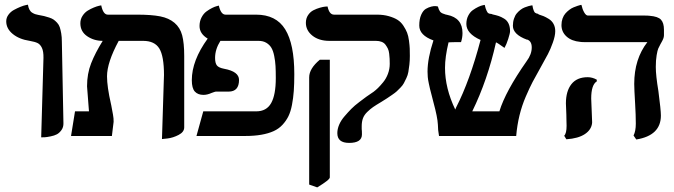

<svg xmlns="http://www.w3.org/2000/svg" viewBox="-20 -585 2899 826"><path d="M157.2 5.9 167 -335.9Q167.5 -363.8 160.4 -378.9Q153.3 -394 141.8 -399.7Q130.4 -405.3 107.9 -409.2Q62.5 -416 34.7 -439Q6.8 -461.9 6.8 -493.2Q6.8 -508.8 16.4 -521.7Q25.9 -534.7 39.8 -542.2Q53.7 -549.8 67.4 -555.4Q81.1 -561 90.8 -563L100.1 -564.9Q102.1 -552.2 106.7 -543.5Q111.3 -534.7 118.7 -530.3Q126 -525.9 131.1 -524.2Q136.2 -522.5 144 -521Q160.2 -518.1 169.7 -515.9Q179.2 -513.7 191.7 -509.5Q204.1 -505.4 210.9 -500.5Q217.8 -495.6 225.6 -487.3Q233.4 -479 237.1 -468Q240.7 -457 243.4 -441.4Q246.1 -425.8 246.1 -405.8Q247.1 -346.7 249.5 -229.7Q252 -112.8 252.9 -55.2Q253.4 -38.1 244.6 -25.6Q235.8 -13.2 224.9 -7.3Q213.9 -1.5 197.8 1.7Q181.6 4.9 173.8 5.4Q166 5.9 157.2 5.9Z M676.8 13.2 684.6 -235.8Q685.5 -244.6 685.5 -262.2Q685.5 -343.8 665.3 -376.5Q645 -409.2 595.7 -409.2H490.7Q440.4 -315.9 440.4 -256.8Q440.4 -211.9 457.5 -137.2Q457.5 -136.7 458 -135Q458.5 -133.3 458.5 -132.8Q459.5 -127 462.2 -112.8Q464.8 -98.6 466.1 -91.8Q467.3 -85 468.3 -75.9Q469.2 -66.9 468.8 -61Q467.8 -51.8 465.1 -30.8Q462.4 -9.8 461.4 0H285.6L302.7 -106H362.8Q362.3 -112.8 359.9 -143.1Q358.9 -155.3 357.7 -172.1Q356.4 -189 355.5 -200Q354.5 -210.9 354.5 -213.9Q354.5 -268.1 372.1 -312.7Q389.6 -357.4 421.9 -409.2Q384.3 -409.2 355 -429.2Q325.7 -449.2 325.7 -484.9Q325.7 -502.4 335 -516.8Q344.2 -531.2 357.4 -539.3Q370.6 -547.4 383.8 -552.7Q397 -558.1 406.2 -560.1L415.5 -562Q423.8 -522 443.8 -522H568.8Q631.8 -522 669.2 -514.6Q706.5 -507.3 730.7 -486.8Q754.9 -466.3 763.7 -433.1Q772.5 -399.9 772.5 -344.2V-37.1Q772.5 -17.1 748.5 -4.6Q724.6 7.8 700.7 10.7Z M1166.5 -249Q1166.5 -279.8 1165.3 -301Q1164.1 -322.3 1159.7 -344.2Q1155.3 -366.2 1147.5 -379.4Q1139.6 -392.6 1125.7 -400.9Q1111.8 -409.2 1092.3 -409.2H928.2Q905.3 -373 905.3 -335.9Q905.3 -313.5 913.1 -303.5Q920.9 -293.5 944.3 -289.1Q1008.3 -277.3 1008.3 -241.2Q1008.3 -190.9 963.4 -190.9H908.2Q905.8 -190.9 890.1 -185.1Q871.6 -176.8 855.5 -176.8Q831.5 -176.8 818.4 -190.9Q805.2 -205.1 805.2 -240.2Q805.2 -324.7 873.5 -418.9Q838.4 -439.9 838.4 -473.1Q838.4 -493.2 846.9 -509.8Q855.5 -526.4 867.7 -535.4Q879.9 -544.4 892.1 -550.5Q904.3 -556.6 912.6 -558.6L921.4 -561Q930.2 -522 950.2 -522H1081.5Q1168 -522 1207 -458.7Q1246.1 -395.5 1246.1 -266.1Q1246.1 -224.6 1243.9 -193.8Q1241.7 -163.1 1236.1 -133.8Q1230.5 -104.5 1220.7 -84.7Q1210.9 -64.9 1195.1 -47.9Q1179.2 -30.8 1157 -20.8Q1134.8 -10.7 1104.5 -5.4Q1074.2 0 1035.2 0H825.2L854.5 -106H1082.5Q1126.5 -106 1146.5 -141.4Q1166.5 -176.8 1166.5 -249Z M1536.1 -42V-29.8Q1537.1 -22.9 1537.1 -6.8Q1537.1 29.8 1481.9 29.8Q1431.2 29.8 1431.2 -12.2Q1431.2 -29.8 1439 -48.3Q1446.8 -66.9 1462.2 -84.7Q1477.5 -102.5 1491.2 -116.5Q1504.9 -130.4 1525.9 -146.2Q1546.9 -162.1 1555.9 -168.7Q1564.9 -175.3 1581.1 -186L1586.9 -189.9Q1596.7 -197.3 1606.2 -206.5Q1615.7 -215.8 1628.4 -231.2Q1641.1 -246.6 1648.9 -267.3Q1656.7 -288.1 1656.7 -310.1Q1656.7 -323.7 1656.2 -332.3Q1655.8 -340.8 1654.3 -354Q1652.8 -367.2 1648.7 -375.7Q1644.5 -384.3 1638.4 -392.6Q1632.3 -400.9 1621.8 -405Q1611.3 -409.2 1597.2 -409.2H1397Q1352.1 -409.2 1324 -431.6Q1295.9 -454.1 1295.9 -486.8Q1295.9 -505.9 1305.4 -520Q1314.9 -534.2 1328.6 -541Q1342.3 -547.9 1356.2 -551.8Q1370.1 -555.7 1379.4 -556.6L1389.2 -557.1Q1396.5 -522 1417 -522H1601.1Q1629.9 -522 1652.8 -515.4Q1675.8 -508.8 1690.4 -499.5Q1705.1 -490.2 1715.6 -474.1Q1726.1 -458 1731.4 -444.3Q1736.8 -430.7 1739.5 -409.9Q1742.2 -389.2 1742.7 -376.7Q1743.2 -364.3 1743.2 -344.2Q1743.2 -324.2 1741.2 -306.9Q1739.3 -289.6 1736.8 -275.6Q1734.4 -261.7 1728.3 -249Q1722.2 -236.3 1717.5 -227.3Q1712.9 -218.3 1703.1 -208.3Q1693.4 -198.2 1686.8 -192.1Q1680.2 -186 1666.7 -176.8Q1653.3 -167.5 1645.5 -162.4Q1637.7 -157.2 1621.1 -147Q1597.2 -132.8 1585.2 -124.5Q1573.2 -116.2 1560.1 -103.5Q1546.9 -90.8 1541.5 -76.2Q1536.1 -61.5 1536.1 -42ZM1344.7 221.2 1310.1 209V-252Q1310.1 -290 1356 -328.1H1398.9V178.2Q1398.9 188.5 1344.7 221.2Z M2368.7 -451.2Q2368.7 -430.7 2358.4 -401.9Q2348.1 -373 2337.2 -352.3Q2326.2 -331.5 2304.7 -293Q2284.2 -256.8 2271.5 -232.7Q2258.8 -208.5 2241.9 -169.4Q2225.1 -130.4 2214.8 -88.1Q2204.6 -45.9 2200.7 0H1868.7Q1863.8 -26.4 1863.8 -48.8Q1862.3 -80.6 1844.7 -145Q1843.3 -151.4 1837.4 -173.6Q1831.5 -195.8 1829.8 -203.1Q1828.1 -210.4 1824.7 -226.3Q1821.3 -242.2 1820.3 -253.7Q1819.3 -265.1 1819.3 -276.9Q1819.3 -334 1844.7 -411.1Q1783.7 -433.1 1783.7 -475.1Q1783.7 -502.9 1792 -521.5Q1800.3 -540 1812 -546.9Q1823.7 -553.7 1835.4 -556.6Q1847.2 -559.6 1855.5 -558.6L1863.8 -557.1Q1867.7 -542.5 1873 -535.4Q1878.4 -528.3 1890.6 -524.9Q1895.5 -522.5 1904.3 -521Q1969.7 -507.8 1969.7 -442.9Q1969.7 -422.9 1963.4 -403.8Q1919.4 -403.8 1910.6 -402.8H1909.7Q1894.5 -340.3 1894.5 -293Q1894.5 -205.6 1938.5 -113.8L1942.4 -123Q2001.5 -238.3 2047.4 -413.1Q1986.3 -440.4 1986.3 -481.9Q1986.3 -502 1994.4 -517.6Q2002.4 -533.2 2014.2 -541.5Q2025.9 -549.8 2037.6 -555.4Q2049.3 -561 2057.6 -562.5L2065.4 -564Q2068.8 -547.9 2073.2 -539.1Q2077.6 -530.3 2079.8 -528.8Q2082 -527.3 2086.4 -525.9Q2087.9 -525.9 2090.8 -525.4Q2093.8 -524.9 2094.7 -524.9Q2095.7 -524.4 2097.2 -523.9Q2098.6 -523.4 2099.6 -522.9Q2115.2 -519.5 2125.5 -516.1Q2135.7 -512.7 2148.4 -505.1Q2161.1 -497.6 2167.7 -483.9Q2174.3 -470.2 2174.3 -451.2Q2174.3 -441.9 2166.5 -417.7Q2158.7 -393.6 2150.4 -378.9Q2120.6 -400.4 2113.8 -402.8Q2077.6 -240.7 2011.7 -106H2128.4Q2154.3 -191.4 2245.6 -321.8Q2267.6 -351.1 2267.6 -380.9Q2267.6 -408.2 2247.6 -415V-414.1Q2186.5 -436.5 2186.5 -474.1Q2186.5 -490.7 2191.2 -504.6Q2195.8 -518.6 2203.1 -527.3Q2210.4 -536.1 2219.5 -543Q2228.5 -549.8 2237.5 -553.2Q2246.6 -556.6 2253.9 -558.8Q2261.2 -561 2265.6 -561.5L2270.5 -562Q2272.5 -548.3 2275.9 -540.3Q2279.3 -532.2 2281.5 -530.5Q2283.7 -528.8 2288.6 -526.9Q2295.4 -525.9 2297.4 -523.9H2295.4Q2296.4 -522.9 2297.4 -522.9Q2310.1 -519 2318.8 -515.4Q2327.6 -511.7 2340.8 -503.7Q2354 -495.6 2361.3 -482.2Q2368.7 -468.8 2368.7 -451.2Z M2801.3 -296.9Q2801.3 -260.3 2812.5 -192.9Q2823.2 -111.3 2823.2 -87.9Q2823.2 -2 2717.3 15.1L2705.6 -2Q2715.3 -21 2715.3 -53.2Q2715.3 -89.8 2712.4 -138.2Q2708.5 -202.6 2708.5 -224.1Q2708.5 -331.1 2765.1 -403.8H2494.1Q2482.4 -403.8 2476.6 -404.8Q2439 -408.2 2417.2 -428Q2395.5 -447.8 2395.5 -477.1Q2395.5 -492.2 2400.1 -505.4Q2404.8 -518.6 2412.4 -527.1Q2419.9 -535.6 2429.2 -542.7Q2438.5 -549.8 2447.8 -553.5Q2457 -557.1 2464.6 -559.8Q2472.2 -562.5 2477.1 -563.5L2481.4 -564Q2485.4 -545.4 2493.2 -531.7Q2501 -518.1 2509.3 -518.1H2752.4Q2767.6 -518.1 2774.4 -517.1Q2811 -514.2 2823.7 -500.2Q2836.4 -486.3 2836.4 -457V-433.1Q2836.4 -429.7 2835.7 -426.5Q2835 -423.3 2834.2 -420.7Q2833.5 -418 2831.5 -414.1Q2829.6 -410.2 2828.6 -408.2Q2827.6 -406.2 2825 -401.6Q2822.3 -397 2821.3 -395Q2814.9 -383.3 2811.8 -376Q2808.6 -368.7 2804.9 -347.4Q2801.3 -326.2 2801.3 -296.9ZM2523.4 -161.1Q2523.4 -150.9 2525.4 -110.8Q2527.3 -70.8 2527.3 -62V-56.2Q2524.4 -26.9 2496.1 -8.1Q2467.8 10.7 2416.5 14.2L2407.2 -1Q2417.5 -11.2 2417.5 -43.9Q2417.5 -46.9 2417 -63.7Q2416.5 -80.6 2416.5 -91.8Q2414.6 -127.9 2414.6 -140.1Q2414.6 -192.9 2438.2 -222.9Q2461.9 -252.9 2508.3 -252.9Q2528.3 -252.9 2547.4 -242.2V-234.9Q2523.4 -220.2 2523.4 -161.1Z"/></svg>

Font: Common Serif
Style: Bold
Weight: 700
Designer: Philipp H. Poll, Khaled Hosny
Foundry: Stefan Peev, Context Ltd.
Version: Version 1.026